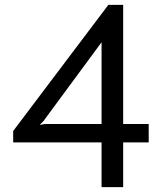

<svg xmlns="http://www.w3.org/2000/svg" viewBox="-20 -770 661 790"><path d="M591.8 -259.8V-184.1H486.8V0H397.9V-184.1H34.2V-231L425.8 -750H486.8V-259.8ZM163.1 -259.8H397.9V-596.2L158.2 -271L144 -256.8V-255.9Z"/></svg>

Font: Junction Regular
Style: Regular
Weight: 500
Designer: Caroline Hadilaksono
Foundry: Caroline Hadilaksono
Version: Version 1.056